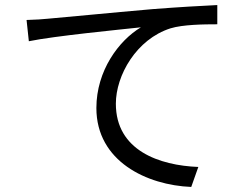

<svg xmlns="http://www.w3.org/2000/svg" viewBox="-20 -714 996 759"><path d="M85 -635 94 -551C196 -572 454 -597 537 -606C450 -554 361 -435 361 -287C361 -76 561 18 736 25L764 -54C610 -60 438 -119 438 -304C438 -416 519 -559 654 -602C703 -617 786 -618 839 -618V-694C776 -691 687 -686 584 -678C410 -663 231 -645 169 -640C151 -638 121 -636 85 -635Z"/></svg>

Font: Kinto Sans
Style: Regular
Weight: 400
Designer: Authors: Ryoko NISHIZUKA  (kana & ideographs); Paul D. Hunt (Latin, Greek & Cyrillic); Wenlong ZHANG  (bopomofo); Sandol
Foundry: Adobe Systems Incorporated, ookami Inc.
Version: Version 0.001